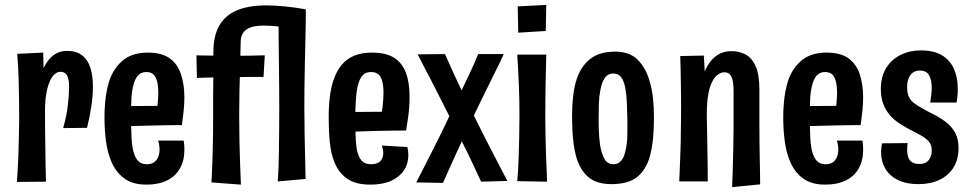

<svg xmlns="http://www.w3.org/2000/svg" viewBox="-20 -739 3948 781"><path d="M237 -218Q251 -268 256 -311Q261 -354 261 -386Q261 -416 253 -431.5Q245 -447 226 -447Q208 -447 194 -428.5Q180 -410 171.5 -374.5Q163 -339 163 -287L119 -245Q120 -294 125 -338Q130 -382 140.5 -417.5Q151 -453 166.5 -479Q182 -505 203.5 -518.5Q225 -532 252 -532Q291 -532 314.5 -513.5Q338 -495 348 -462Q358 -429 358 -387Q358 -349 351.5 -306Q345 -263 334 -219ZM49 1Q51 -31 52.5 -57.5Q54 -84 55 -112Q56 -140 56.5 -172.5Q57 -205 58 -247Q58 -294 57.5 -335Q57 -376 56 -410.5Q55 -445 53.5 -472Q52 -499 50 -520L156 -525Q157 -498 157 -464Q157 -430 158.5 -387Q160 -344 163 -287Q163 -243 163.5 -204Q164 -165 164.5 -130Q165 -95 165.5 -63Q166 -31 167 0Z M575 12Q519 12 484.5 -14Q450 -40 432 -84Q417 -120 411 -165.5Q405 -211 405 -261Q405 -306 410.5 -346.5Q416 -387 428 -420Q447 -468 484 -496.5Q521 -525 581 -525Q638 -525 670 -502Q702 -479 716 -437.5Q730 -396 730 -342Q730 -316 727 -288Q724 -260 720 -230L620 -300Q621 -317 622.5 -332.5Q624 -348 624 -362Q624 -387 619.5 -406Q615 -425 605 -435.5Q595 -446 575 -446Q553 -446 540.5 -431Q528 -416 522 -390Q516 -367 514.5 -336Q513 -305 513 -270Q513 -245 513.5 -222Q514 -199 515 -178.5Q516 -158 519 -140Q524 -108 537.5 -89.5Q551 -71 577 -71Q596 -71 607 -79Q618 -87 623.5 -100.5Q629 -114 629 -131Q629 -140 627.5 -149Q626 -158 623 -167H727Q729 -157 729.5 -147.5Q730 -138 730 -129Q730 -86 712 -54Q694 -22 659.5 -5Q625 12 575 12ZM438 -223 435 -307 703 -309 720 -230Q720 -230 701 -230Q682 -230 651 -229.5Q620 -229 582 -228Q544 -227 506.5 -226Q469 -225 438 -223Z M781 -422 779 -514Q779 -514 792.5 -513.5Q806 -513 828 -513Q850 -513 875 -512.5Q900 -512 923 -512Q957 -512 987.5 -512.5Q1018 -513 1037.5 -513.5Q1057 -514 1057 -514L1052 -426Q1052 -426 1033.5 -426Q1015 -426 985 -426Q955 -426 921 -425Q897 -425 872.5 -424.5Q848 -424 827.5 -423.5Q807 -423 794 -422.5Q781 -422 781 -422ZM1208 -617Q1161 -626 1121 -630.5Q1081 -635 1053 -635Q1029 -635 1011.5 -631Q994 -627 982.5 -619Q971 -611 965 -598Q959 -585 959 -566Q958 -508 956.5 -461Q955 -414 954 -369Q953 -324 953 -272Q953 -218 954 -167.5Q955 -117 956.5 -76.5Q958 -36 959 -12Q960 12 960 12L840 3Q840 3 842 -35Q844 -73 845.5 -135.5Q847 -198 847 -271Q847 -316 847 -346.5Q847 -377 847.5 -402Q848 -427 848 -456Q848 -485 848 -527Q848 -591 871 -633Q894 -675 941.5 -696Q989 -717 1064 -717Q1097 -717 1138.5 -713Q1180 -709 1224 -701ZM1110 -1Q1112 -29 1113 -59Q1114 -89 1114.5 -125Q1115 -161 1115.5 -204.5Q1116 -248 1116 -302Q1116 -344 1115.5 -391.5Q1115 -439 1114.5 -486.5Q1114 -534 1113.5 -576.5Q1113 -619 1113 -651.5Q1113 -684 1112 -701H1224Q1224 -675 1223.5 -639.5Q1223 -604 1222 -562.5Q1221 -521 1220 -476.5Q1219 -432 1218.5 -387.5Q1218 -343 1218 -302Q1218 -247 1219 -195.5Q1220 -144 1221 -102Q1222 -60 1222.5 -35.5Q1223 -11 1223 -11Z M1486 12Q1426 12 1391.5 -12.5Q1357 -37 1340 -80Q1326 -115 1321.5 -161Q1317 -207 1317 -261Q1317 -308 1322 -348Q1327 -388 1339 -420Q1351 -453 1371 -476.5Q1391 -500 1421 -512.5Q1451 -525 1493 -525Q1551 -525 1584 -503.5Q1617 -482 1631.5 -442Q1646 -402 1646 -347Q1646 -326 1644.5 -303.5Q1643 -281 1639.5 -257.5Q1636 -234 1632 -208L1531 -270Q1534 -287 1536 -303.5Q1538 -320 1539 -335Q1540 -350 1540 -363Q1540 -402 1529 -424Q1518 -446 1489 -446Q1463 -446 1449.5 -425.5Q1436 -405 1431 -366Q1429 -353 1428 -337.5Q1427 -322 1426 -305Q1425 -288 1425 -270Q1425 -241 1425.5 -214.5Q1426 -188 1427.5 -166.5Q1429 -145 1432 -128Q1438 -100 1451 -85.5Q1464 -71 1489 -71Q1516 -71 1527.5 -84Q1539 -97 1539 -116Q1539 -123 1537.5 -131Q1536 -139 1533 -147L1637 -141Q1639 -133 1640 -124.5Q1641 -116 1641 -108Q1641 -73 1623 -46Q1605 -19 1571 -3.5Q1537 12 1486 12ZM1350 -200 1347 -283 1615 -285 1632 -208Q1632 -208 1613 -208Q1594 -208 1562.5 -207.5Q1531 -207 1493.5 -206Q1456 -205 1418.5 -203.5Q1381 -202 1350 -200Z M1782 5 1673 3Q1687 -24 1702 -53Q1717 -82 1734 -116Q1751 -150 1771 -190Q1791 -230 1814 -280Q1838 -329 1855 -365.5Q1872 -402 1885 -429Q1898 -456 1907.5 -477.5Q1917 -499 1925 -519H2029Q2019 -496 2006.5 -471Q1994 -446 1979 -415.5Q1964 -385 1945.5 -347.5Q1927 -310 1904 -262Q1881 -213 1863 -174Q1845 -135 1830.5 -103.5Q1816 -72 1804.5 -45.5Q1793 -19 1782 5ZM1937 0Q1928 -19 1916.5 -44Q1905 -69 1889.5 -101.5Q1874 -134 1854 -173.5Q1834 -213 1810 -262Q1786 -309 1767 -347Q1748 -385 1732 -415.5Q1716 -446 1703 -471Q1690 -496 1679 -518L1790 -519Q1799 -500 1808.5 -478Q1818 -456 1830.5 -429Q1843 -402 1860.5 -365.5Q1878 -329 1902 -280Q1926 -231 1947 -190Q1968 -149 1985.5 -115Q2003 -81 2017.5 -53.5Q2032 -26 2044 -3Z M2205 0 2084 -2Q2086 -20 2087.5 -46.5Q2089 -73 2090 -107Q2091 -141 2092 -181Q2093 -221 2093 -267Q2093 -332 2091 -383Q2089 -434 2087 -468Q2085 -502 2084 -517H2202Q2202 -505 2201 -470Q2200 -435 2199 -382.5Q2198 -330 2198 -266Q2198 -223 2199 -184Q2200 -145 2201 -110.5Q2202 -76 2203.5 -48Q2205 -20 2205 0ZM2200 -613 2088 -606 2086 -713 2202 -719Z M2467 10Q2404 10 2370.5 -21Q2337 -52 2323 -104Q2317 -127 2313.5 -153Q2310 -179 2308.5 -208Q2307 -237 2307 -268Q2307 -311 2311.5 -349Q2316 -387 2326 -418Q2343 -469 2380.5 -499Q2418 -529 2482 -529Q2541 -529 2574 -496Q2607 -463 2622 -410Q2632 -378 2636 -341Q2640 -304 2640 -264Q2640 -234 2638.5 -205.5Q2637 -177 2633.5 -152Q2630 -127 2624 -105Q2609 -50 2573 -20Q2537 10 2467 10ZM2475 -71Q2491 -71 2502 -80.5Q2513 -90 2519 -107Q2525 -124 2528 -145Q2531 -161 2531.5 -178.5Q2532 -196 2532 -215Q2532 -234 2532 -253Q2531 -286 2530 -316.5Q2529 -347 2525 -371Q2521 -403 2509 -421.5Q2497 -440 2475 -440Q2452 -440 2439.5 -421Q2427 -402 2422 -372Q2417 -347 2416 -317Q2415 -287 2415 -256Q2415 -237 2415.5 -218Q2416 -199 2417.5 -181.5Q2419 -164 2421 -148Q2427 -114 2439 -92.5Q2451 -71 2475 -71Z M3072 11 2958 22Q2959 -2 2960 -28Q2961 -54 2961.5 -83.5Q2962 -113 2963 -148.5Q2964 -184 2964 -228Q2964 -245 2964 -267Q2964 -289 2964 -315Q2964 -341 2964 -368Q2964 -396 2960 -413Q2956 -430 2947.5 -437.5Q2939 -445 2926 -445Q2911 -445 2894.5 -431Q2878 -417 2866.5 -379.5Q2855 -342 2855 -270L2814 -222Q2814 -275 2818.5 -321.5Q2823 -368 2832.5 -406.5Q2842 -445 2858.5 -472.5Q2875 -500 2899 -515.5Q2923 -531 2955 -531Q2988 -531 3013.5 -517Q3039 -503 3054 -469Q3069 -435 3069 -374Q3069 -348 3069 -328Q3069 -308 3069 -292Q3069 -276 3069 -261.5Q3069 -247 3069 -233Q3069 -187 3069.5 -152.5Q3070 -118 3070.5 -90.5Q3071 -63 3071.5 -39Q3072 -15 3072 11ZM2743 -1Q2744 -27 2745 -50.5Q2746 -74 2747 -100Q2748 -126 2749 -161.5Q2750 -197 2750 -247Q2751 -316 2750 -369.5Q2749 -423 2748.5 -459.5Q2748 -496 2747 -511L2843 -513Q2844 -502 2845 -479.5Q2846 -457 2847.5 -425.5Q2849 -394 2851 -355Q2853 -316 2855 -270Q2856 -205 2857 -158Q2858 -111 2858.5 -74Q2859 -37 2859 -1Z M3336 12Q3280 12 3245.5 -14Q3211 -40 3193 -84Q3178 -120 3172 -165.5Q3166 -211 3166 -261Q3166 -306 3171.5 -346.5Q3177 -387 3189 -420Q3208 -468 3245 -496.5Q3282 -525 3342 -525Q3399 -525 3431 -502Q3463 -479 3477 -437.5Q3491 -396 3491 -342Q3491 -316 3488 -288Q3485 -260 3481 -230L3381 -300Q3382 -317 3383.5 -332.5Q3385 -348 3385 -362Q3385 -387 3380.5 -406Q3376 -425 3366 -435.5Q3356 -446 3336 -446Q3314 -446 3301.5 -431Q3289 -416 3283 -390Q3277 -367 3275.5 -336Q3274 -305 3274 -270Q3274 -245 3274.5 -222Q3275 -199 3276 -178.5Q3277 -158 3280 -140Q3285 -108 3298.5 -89.5Q3312 -71 3338 -71Q3357 -71 3368 -79Q3379 -87 3384.5 -100.5Q3390 -114 3390 -131Q3390 -140 3388.5 -149Q3387 -158 3384 -167H3488Q3490 -157 3490.5 -147.5Q3491 -138 3491 -129Q3491 -86 3473 -54Q3455 -22 3420.5 -5Q3386 12 3336 12ZM3199 -223 3196 -307 3464 -309 3481 -230Q3481 -230 3462 -230Q3443 -230 3412 -229.5Q3381 -229 3343 -228Q3305 -227 3267.5 -226Q3230 -225 3199 -223Z M3715 10Q3667 10 3633 -6.5Q3599 -23 3581.5 -52.5Q3564 -82 3564 -120Q3564 -129 3565 -138Q3566 -147 3568 -156L3672 -157Q3671 -150 3670.5 -142.5Q3670 -135 3670 -128Q3670 -112 3674.5 -99Q3679 -86 3690 -79Q3701 -72 3720 -72Q3737 -72 3748 -79Q3759 -86 3764.5 -99Q3770 -112 3770 -129Q3770 -150 3758 -163.5Q3746 -177 3725.5 -188.5Q3705 -200 3679 -213Q3658 -224 3637 -238Q3616 -252 3599.5 -271Q3583 -290 3573 -316Q3563 -342 3563 -376Q3563 -427 3584.5 -462Q3606 -497 3643 -515.5Q3680 -534 3725 -534Q3778 -534 3811 -514.5Q3844 -495 3860 -459.5Q3876 -424 3876 -377Q3876 -369 3875.5 -360Q3875 -351 3874 -341.5Q3873 -332 3871 -322H3764Q3766 -338 3768 -353Q3770 -368 3770 -381Q3770 -413 3759.5 -432.5Q3749 -452 3721 -452Q3706 -452 3694.5 -444.5Q3683 -437 3676.5 -422Q3670 -407 3670 -384Q3670 -362 3676 -347.5Q3682 -333 3694.5 -322.5Q3707 -312 3725 -302Q3749 -288 3776 -274.5Q3803 -261 3826.5 -243.5Q3850 -226 3864.5 -200.5Q3879 -175 3879 -137Q3879 -90 3858.5 -57.5Q3838 -25 3801.5 -7.5Q3765 10 3715 10Z"/></svg>

Font: Truculenta
Style: Bold
Weight: 700
Designer: Ivan Castro, Eva Sanz & Omnibus-Type Team
Foundry: Omnibus-Type
Version: Version 1.002